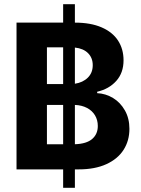

<svg xmlns="http://www.w3.org/2000/svg" viewBox="-20 -816 677 925"><path d="M284.2 0H59.6V-707H284.2V-795.9H340.8V-707Q417 -707 469.7 -684.1Q522.5 -661.1 548.8 -620.4Q575.2 -579.6 575.2 -525.4Q575.2 -465.3 540.3 -426.3Q505.4 -387.2 448.2 -374V-367.2Q489.3 -365.2 524.7 -343.8Q560.1 -322.3 581.8 -283.9Q603.5 -245.6 603.5 -195.3Q603.5 -138.2 575.4 -94.2Q547.4 -50.3 492.4 -25.1Q437.5 0 359.4 0H340.8V88.9H284.2ZM284.2 -121.1V-310.5H206.1V-121.1ZM284.2 -411.1V-587.9H206.1V-411.1ZM451.2 -209Q451.2 -237.8 437.7 -260.3Q424.3 -282.7 399.4 -295.9Q374.5 -309.1 340.8 -310.5V-121.1Q397 -123 424.1 -146.5Q451.2 -169.9 451.2 -209ZM426.8 -502Q426.8 -537.1 404.3 -559.8Q381.8 -582.5 340.8 -586.9V-412.6Q379.4 -418.5 403.1 -441.9Q426.8 -465.3 426.8 -502Z"/></svg>

Font: Pretendard
Style: Bold
Weight: 700
Designer: Base glyphs from Inter by Rasmus Andersson; Hangeul glyphs from Noto Sans CJK(Source Han Sans) by Jang Soo-young and Kan
Foundry: Kil Hyung-jin
Version: Version 1.309